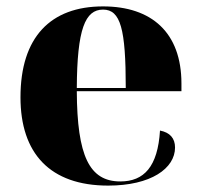

<svg xmlns="http://www.w3.org/2000/svg" viewBox="-20 -570 626 600"><path d="M318 10C452 10 527 -44 527 -109C527 -138 511 -156 480 -162C473 -49 430 -3 356 -3C259 -3 221 -83 220 -285H547V-309C547 -468 454 -550 302 -550C138 -550 44 -454 44 -266C44 -91 136 10 318 10ZM373 -295H220C221 -479 246 -540 302 -540C357 -540 373 -479 373 -295Z"/></svg>

Font: Noto Serif Display ExtraBold
Style: Regular
Weight: 800
Designer: Monotype Design Team
Foundry: Monotype Imaging Inc.
Version: Version 2.009